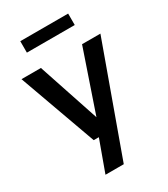

<svg xmlns="http://www.w3.org/2000/svg" viewBox="-232 -854 1029 1178"><g transform="rotate(-30 282.0 -265.5)"><path d="M199 0 2.5 -545.5H140L284 -113.5L431.5 -545.5H561.5L285 220H155.5L235.5 0ZM112.5 -670V-751H451.5V-670Z"/></g></svg>

Font: Encode Sans SmBold
Style: Regular
Weight: 600
Designer: Multiple Designers
Foundry: Impallari Type
Version: Version 3.002; ttfautohint (v1.8.3) -l 8 -r 50 -G 200 -x 14 